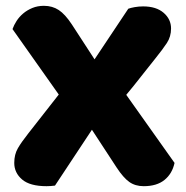

<svg xmlns="http://www.w3.org/2000/svg" viewBox="-20 -632 641 660"><path d="M296 -186 169 6Q161 7 154 7.5Q147 8 140 8Q83 8 56 -15Q29 -38 29 -72Q29 -101 41.5 -122.5Q54 -144 77 -173L182 -307L23 -532Q28 -546 37 -560Q46 -574 59.5 -585.5Q73 -597 91 -604.5Q109 -612 131 -612Q160 -612 182 -597.5Q204 -583 227 -548L305 -428L421 -602Q429 -605 443 -607.5Q457 -610 472 -610Q517 -610 542.5 -588Q568 -566 568 -534Q568 -506 553.5 -484Q539 -462 514 -431Q488 -399 464 -368Q440 -337 414 -306L580 -72Q572 -35 545.5 -13.5Q519 8 474 8Q445 8 424.5 -6.5Q404 -21 381 -56Z"/></svg>

Font: Baloo 2 ExtraBold
Style: Regular
Weight: 800
Designer: Sarang Kulkarni and Ek Type
Foundry: Ek Type
Version: Version 1.640;hotconv 1.0.111;makeotfexe 2.5.65597; ttfautoh